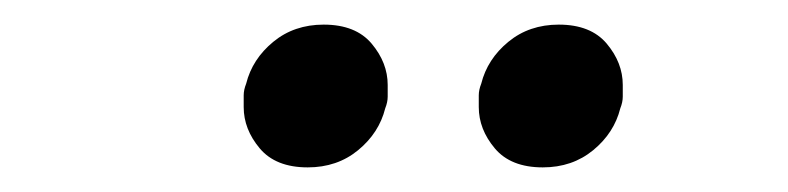

<svg xmlns="http://www.w3.org/2000/svg" viewBox="-20 -749 640 156"><path d="M230 -613Q204 -613 191 -628.5Q178 -644 178 -662Q178 -667 178 -671.5Q178 -676 180 -681Q185 -701 202 -715Q219 -729 243 -729Q269 -729 282 -713.5Q295 -698 295 -680Q295 -675 295 -670.5Q295 -666 293 -661Q288 -641 271 -627Q254 -613 230 -613ZM421 -613Q395 -613 382 -628.5Q369 -644 369 -662Q369 -667 369 -671.5Q369 -676 371 -681Q376 -701 393 -715Q410 -729 434 -729Q460 -729 473 -713.5Q486 -698 486 -680Q486 -675 486 -670.5Q486 -666 484 -661Q479 -641 462 -627Q445 -613 421 -613Z"/></svg>

Font: IBM Plex Serif Medium
Style: Italic
Weight: 500
Italic angle: -14°
Designer: Mike Abbink, Paul van der Laan, Pieter van Rosmalen
Foundry: Bold Monday
Version: Version 2.5